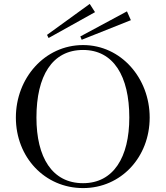

<svg xmlns="http://www.w3.org/2000/svg" viewBox="-20 -945 846 980"><path d="M404 15C598 15 744 -143 744 -345C744 -546 598 -715 404 -715C208 -715 61 -546 61 -345C61 -143 208 15 404 15ZM404 -10C246 -10 166 -142 166 -345C166 -557 246 -690 404 -690C559 -690 640 -557 640 -345C640 -142 559 -10 404 -10ZM465 -883 438 -925 220 -767 228 -751ZM648 -842 628 -887 390 -759 397 -742Z"/></svg>

Font: Sprat
Style: Regular
Weight: 400
Designer: Ethan Nakache
Foundry: Collletttivo
Version: Version 2.000;Glyphs 3.2 (3217)